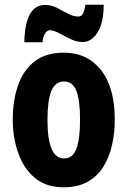

<svg xmlns="http://www.w3.org/2000/svg" viewBox="-20 -783 541 813"><path d="M466 -276Q466 -221 454.5 -169.5Q443 -118 418 -77.5Q393 -37 351.5 -13.5Q310 10 249 10Q175 10 127.5 -30Q80 -70 57 -135.5Q34 -201 34 -276Q34 -358 56.5 -422Q79 -486 126.5 -523Q174 -560 251 -560Q349 -560 407.5 -486.5Q466 -413 466 -276ZM181 -275Q181 -112 251 -112Q288 -112 303.5 -153Q319 -194 319 -276Q319 -358 303.5 -398Q288 -438 251 -438Q214 -438 197.5 -398Q181 -358 181 -275ZM83 -604Q83 -628 86.5 -655Q90 -682 99 -706.5Q108 -731 125.5 -746.5Q143 -762 171 -762Q198 -762 222 -749.5Q246 -737 268 -725Q290 -713 312 -713Q325 -713 331.5 -726Q338 -739 342 -763H419Q419 -686 393 -645.5Q367 -605 330 -605Q305 -605 279 -617.5Q253 -630 230 -642.5Q207 -655 191 -655Q181 -655 172 -643Q163 -631 160 -604Z"/></svg>

Font: Noto Sans Myanmar UI ExtraCondensed ExtraBold
Style: Regular
Weight: 800
Width: 2
Designer: Monotype Design Team
Foundry: Monotype Imaging Inc.
Version: Version 2.103; ttfautohint (v1.8.4.7-5d5b)